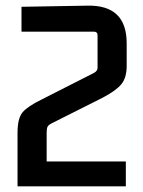

<svg xmlns="http://www.w3.org/2000/svg" viewBox="-20 -659 505 679"><path d="M42 -189Q42 -241 60 -262Q78 -283 127 -307L312 -401Q325 -408 325 -419V-534Q325 -547 312 -547H56V-635L289 -639Q428 -642 428 -506V-426Q428 -384 409 -361Q390 -338 342 -313L163 -223Q151 -217 148 -210.5Q145 -204 145 -189V-88H425V0H42Z"/></svg>

Font: Gemunu Libre SemiBold
Style: Regular
Weight: 600
Designer: Puspanada Ekanayake, Sola Matas, Pathum Egodawatta, Kosala Senevirathne
Foundry: mooniak
Version: Version 1.100